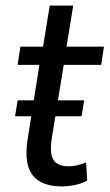

<svg xmlns="http://www.w3.org/2000/svg" viewBox="-20 -658 392 687"><path d="M201 9Q155 9 124 -8Q93 -25 81.5 -61Q70 -97 78 -154L121 -426H43L53 -491H134L158 -638H242L218 -491H352L342 -426H208L165 -161Q157 -107 172 -85Q187 -63 226 -63Q241 -63 258 -67Q275 -71 288 -77L292 -12Q275 -2 250 3.5Q225 9 201 9ZM34 -242 43 -299H281L272 -242Z"/></svg>

Font: Nunito Sans 10pt Condensed Medium
Style: Italic
Weight: 500
Width: 3
Italic angle: -9°
Designer: Vernon Adams
Foundry: Vernon Adams
Version: Version 3.101;gftools[0.9.27]